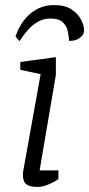

<svg xmlns="http://www.w3.org/2000/svg" viewBox="-20 -732 351 756"><path d="M193 -712Q236 -712 261.5 -695Q287 -678 299 -655Q311 -632 311 -613Q311 -608 309.5 -602.5Q308 -597 304 -592Q297 -584 288.5 -579Q280 -574 271 -572.5Q262 -571 252 -571Q251 -588 247 -608.5Q243 -629 227.5 -644Q212 -659 178 -659Q152 -659 130.5 -647Q109 -635 93.5 -618Q78 -601 68.5 -587Q59 -573 57 -570L41 -588Q42 -592 47.5 -605.5Q53 -619 64 -637Q75 -655 92.5 -672Q110 -689 135 -700.5Q160 -712 193 -712ZM127 4Q97 4 83.5 -6.5Q70 -17 70 -46Q70 -47 70.5 -52Q71 -57 72 -62L140 -440L60 -457V-488L200 -507V-437L136 -61H210V-27Q208 -25 195 -17.5Q182 -10 164 -3Q146 4 127 4Z"/></svg>

Font: Faustina Light Light
Style: Italic
Weight: 300
Italic angle: -8°
Version: Version 1.200